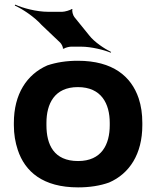

<svg xmlns="http://www.w3.org/2000/svg" viewBox="-20 -801 667 831"><path d="M40 -269V-259C40 -220 46 -185 57 -152C88 -58 166 10 318 10C368 10 413 3 452 -11C540 -49 596 -134 596 -259V-269C596 -308 591 -343 580 -376C548 -470 469 -538 317 -538C267 -538 224 -531 185 -518C96 -479 40 -394 40 -269ZM455 -269V-259C455 -176 420 -104 318 -104C213 -104 181 -175 181 -259V-269C181 -351 215 -424 317 -424C419 -424 455 -352 455 -269ZM366 -648 302 -727C296 -734 290 -755 294 -761L290 -762C285 -757 260 -750 250 -750H187C139 -750 78 -766 46 -781L44 -777C76 -763 129 -728 160 -693L241 -616C246 -611 254 -596 252 -591L257 -590C259 -594 279 -599 287 -599H332C374 -599 431 -585 459 -573L461 -576C434 -589 388 -619 366 -648Z"/></svg>

Font: Asimov
Style: EdgeWide
Weight: 500
Designer: Google
Version: Version 2.000980: 2014